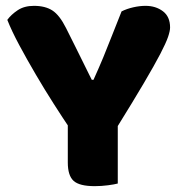

<svg xmlns="http://www.w3.org/2000/svg" viewBox="-20 -629 614 657"><path d="M377 -188H220Q195 -225 164 -273.5Q133 -322 102.5 -374Q72 -426 46 -474.5Q20 -523 5 -561Q18 -579 40.5 -594Q63 -609 96 -609Q135 -609 159.5 -593Q184 -577 206 -533Q206 -533 215 -515Q224 -497 237 -471Q250 -445 263 -418.5Q276 -392 285 -374Q294 -356 294 -356H300Q319 -398 333.5 -433Q348 -468 362.5 -505.5Q377 -543 396 -590Q414 -599 436 -604Q458 -609 478 -609Q513 -609 537.5 -590.5Q562 -572 562 -535Q562 -523 555 -502.5Q548 -482 528.5 -444.5Q509 -407 472.5 -345Q436 -283 377 -188ZM212 -248H383V-1Q372 2 349.5 5Q327 8 304 8Q252 8 232 -10Q212 -28 212 -73Z"/></svg>

Font: Baloo Bhaijaan 2 ExtraBold
Style: Regular
Weight: 800
Designer: Sanskriti Dholi, Noopur Datye and Ek Type
Foundry: Ek Type
Version: Version 1.701